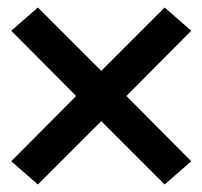

<svg xmlns="http://www.w3.org/2000/svg" viewBox="-20 -596 540 512"><path d="M81 -104 10 -166 183 -340 10 -514 81 -576 250 -407 419 -576 490 -514 317 -340 490 -166 419 -104 250 -273Z"/></svg>

Font: Iosevka Curly Semibold
Style: Regular
Weight: 600
Monospace: yes
Designer: Belleve Invis
Foundry: Belleve Invis
Version: Version 22.1.2; ttfautohint (v1.8.4)